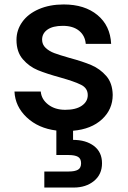

<svg xmlns="http://www.w3.org/2000/svg" viewBox="-20 -580 574 862"><path d="M308 7V48Q366 48 402 75.5Q438 103 438 153Q438 203 402 232.5Q366 262 311 262H179V190H288Q316 190 330 182Q344 174 344 153Q344 132 330 124Q316 116 288 116H233V6Q152 -4 100 -53Q48 -102 45 -169H163Q166 -134 196.5 -110.5Q227 -87 273 -87Q321 -87 347.5 -105.5Q374 -124 374 -153Q374 -184 344.5 -199Q315 -214 251 -232Q189 -249 150 -265Q111 -281 82.5 -314Q54 -347 54 -401Q54 -445 80 -481.5Q106 -518 154.5 -539Q203 -560 266 -560Q360 -560 417.5 -512.5Q475 -465 479 -383H365Q362 -420 335 -442Q308 -464 262 -464Q217 -464 193 -447Q169 -430 169 -402Q169 -380 185 -365Q201 -350 224 -341.5Q247 -333 292 -320Q352 -304 390.5 -287.5Q429 -271 457 -239Q485 -207 486 -154Q486 -89 438 -44.5Q390 0 308 7Z"/></svg>

Font: Poppins-tnum Medium
Style: Regular
Weight: 500
Designer: Ninad Kale (Devanagari), Jonny Pinhorn (Latin)
Foundry: Indian Type Foundry
Version: Version 4.004